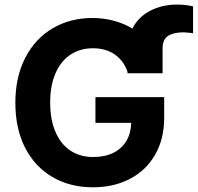

<svg xmlns="http://www.w3.org/2000/svg" viewBox="-20 -794 849 824"><path d="M527.3 -479.5V-485.4Q511.2 -533.2 472.7 -560.1Q434.1 -586.9 378.9 -586.9Q324.2 -586.9 282.7 -559.6Q241.2 -532.2 218.3 -479.7Q195.3 -427.2 195.3 -354.5Q195.3 -280.8 218 -228Q240.7 -175.3 282.2 -147.7Q323.7 -120.1 379.9 -120.1Q429.7 -120.1 466.1 -137.9Q502.4 -155.8 522.2 -189Q542 -222.2 543 -266.6H389.6V-377H684.6V-289.1Q684.6 -197.8 645.8 -130.1Q606.9 -62.5 537.6 -26.4Q468.3 9.8 378.9 9.8Q280.3 9.8 204.8 -34.4Q129.4 -78.6 87.6 -160.4Q45.9 -242.2 45.9 -352.5Q45.9 -464.4 88.9 -546.9Q131.8 -629.4 207 -673.1Q282.2 -716.8 376 -716.8Q424.3 -716.8 468 -705.1Q511.7 -693.4 548.3 -671.4Q573.2 -721.2 624.5 -747.8Q675.8 -774.4 740.2 -774.4Q777.3 -774.4 808.6 -766.6V-651.4Q803.7 -651.4 793.9 -653.3Q776.4 -655.3 768.6 -655.3Q726.1 -655.3 701.9 -640.4Q677.7 -625.5 677.7 -585.9V-479.5Z"/></svg>

Font: Pretendard
Style: Bold
Weight: 700
Designer: Base glyphs from Inter by Rasmus Andersson; Hangeul glyphs from Noto Sans CJK(Source Han Sans) by Jang Soo-young and Kan
Foundry: Kil Hyung-jin
Version: Version 1.309